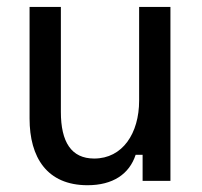

<svg xmlns="http://www.w3.org/2000/svg" viewBox="-20 -520 582 552"><path d="M231.7 12.5C304.2 12.5 351.7 -19.2 370 -75H390V0H470V-500H380V-230.8C380 -136.7 332.5 -64.2 250.8 -64.2C185 -64.2 155 -111.7 155 -198.3V-500H65V-179.2C65 -67.5 115 12.5 231.7 12.5Z"/></svg>

Font: Familjen Grotesk
Style: Regular
Weight: 400
Designer: Anders Wikstroem, Jonas Baeckman, Matilda Gysing, Kristian Moeller
Foundry: Familjen STHLM AB
Version: Version 2.000